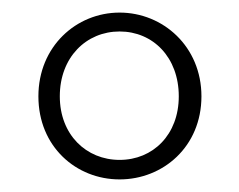

<svg xmlns="http://www.w3.org/2000/svg" viewBox="-20 -762 379 305"><path d="M170 -508C117 -508 75 -548 75 -609C75 -671 117 -712 170 -712C223 -712 264 -671 264 -609C264 -548 223 -508 170 -508ZM170 -477C239 -477 300 -529 300 -609C300 -688 239 -742 170 -742C101 -742 41 -688 41 -609C41 -529 101 -477 170 -477Z"/></svg>

Font: Noto Serif KR Light
Style: Regular
Weight: 300
Designer: Ryoko NISHIZUKA 西塚涼子 (kana & ideographs); Frank Grießhammer (Latin, Greek & Cyrillic); Wenlong ZHANG 张文龙 (bopomofo); San
Foundry: Adobe
Version: Version 2.001;hotconv 1.1.0;makeotfexe 2.6.0